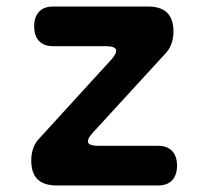

<svg xmlns="http://www.w3.org/2000/svg" viewBox="-20 -570 640 590"><path d="M155 0Q115 0 95.5 -19Q76 -38 76 -77Q76 -98 82.5 -115.5Q89 -133 103 -147L323 -388Q330 -396 333.5 -402.5Q337 -409 337 -414Q337 -421 329 -424.5Q321 -428 305 -428H144Q115 -428 100 -444Q85 -460 85 -489Q85 -518 100 -534Q115 -550 144 -550H434Q474 -550 493.5 -531Q513 -512 513 -473Q513 -452 506.5 -434.5Q500 -417 486 -403L265 -162Q258 -154 254 -147.5Q250 -141 250 -136Q250 -129 258 -125.5Q266 -122 282 -122H465Q494 -122 509 -106Q524 -90 524 -61Q524 -32 509 -16Q494 0 465 0Z"/></svg>

Font: Maple Mono NL
Style: Bold
Weight: 700
Monospace: yes
Designer: subframe7536
Version: Version 7.000